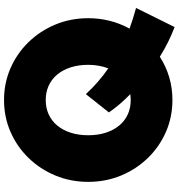

<svg xmlns="http://www.w3.org/2000/svg" viewBox="14 -894 907 976"><g transform="rotate(-90 468.0 -406.5)"><path d="M818 27Q779.5 12.5 741.8 -6.2Q704 -25 667 -48Q567 16 447 16Q360.5 16 285 -17Q209.5 -50 152.5 -108.8Q95.5 -167.5 63.2 -245.2Q31 -323 31 -412Q31 -501 63.2 -578.8Q95.5 -656.5 152.5 -715.2Q209.5 -774 285 -807Q360.5 -840 447 -840Q533.5 -840 609 -807Q684.5 -774 741.5 -715.2Q798.5 -656.5 830.8 -578.8Q863 -501 863 -412Q863 -356 849.8 -303Q836.5 -250 810 -202Q836.5 -192.5 862.8 -184.2Q889 -176 915 -169ZM447 -196Q454.5 -196 462.5 -196.8Q470.5 -197.5 477 -198Q450.5 -224 427 -251.2Q403.5 -278.5 384 -307L477 -424Q537.5 -358.5 608 -310Q617 -333.5 621.5 -359.5Q626 -385.5 626 -412Q626 -461 613.2 -500.8Q600.5 -540.5 577 -569Q553.5 -597.5 520.5 -612.8Q487.5 -628 447 -628Q406.5 -628 373.5 -612.8Q340.5 -597.5 317 -569Q293.5 -540.5 280.8 -500.8Q268 -461 268 -412Q268 -363 280.8 -323.2Q293.5 -283.5 317 -255Q340.5 -226.5 373.5 -211.2Q406.5 -196 447 -196Z"/></g></svg>

Font: Spartan Thin Black
Style: Regular
Weight: 900
Version: Version 1.004